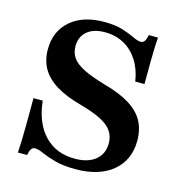

<svg xmlns="http://www.w3.org/2000/svg" viewBox="-92 -665 719 761"><g transform="rotate(15 267.0 -285.0)"><path d="M283.1 11.3Q233.1 11.3 198.8 1.6Q164.5 -8.1 143.1 -17.7Q121.8 -27.4 108.9 -27.4Q99.2 -27.4 93.5 -19.4Q87.9 -11.3 84.7 6.5H46.8Q48.4 -13.7 49.2 -41.1Q50 -68.5 50.4 -110.9Q50.8 -153.2 50.8 -217.7H88.7Q98.4 -127.4 146 -77.8Q193.5 -28.2 270.2 -28.2Q324.2 -28.2 354.8 -53.2Q385.5 -78.2 385.5 -121.8Q385.5 -150 371 -171.4Q356.5 -192.7 324.2 -209.3Q291.9 -225.8 239.5 -240.3Q175.8 -257.3 135.1 -282.3Q94.4 -307.3 75 -341.1Q55.6 -375 55.6 -419.4Q55.6 -494.4 106.5 -538.3Q157.3 -582.3 244.4 -582.3Q290.3 -582.3 320.6 -572.6Q350.8 -562.9 370.6 -553.2Q390.3 -543.5 403.2 -543.5Q412.9 -543.5 418.5 -551.6Q424.2 -559.7 427.4 -577.4H465.3Q463.7 -558.9 462.9 -536.3Q462.1 -513.7 461.7 -478.2Q461.3 -442.7 461.3 -385.5H423.4Q416.1 -433.9 393.5 -469.4Q371 -504.8 336.3 -524.2Q301.6 -543.5 257.3 -543.5Q210.5 -543.5 184.3 -521Q158.1 -498.4 158.1 -459.7Q158.1 -433.1 172.2 -412.9Q186.3 -392.7 219 -376.2Q251.6 -359.7 307.3 -343.5Q372.6 -325.8 413.3 -300.8Q454 -275.8 473 -241.5Q491.9 -207.3 491.9 -161.3Q491.9 -81.5 436.3 -35.1Q380.6 11.3 283.1 11.3Z"/></g></svg>

Font: Playfair 9pt
Style: Bold
Weight: 700
Designer: Claus Eggers Sørensen
Foundry: Claus Eggers Sørensen
Version: Version 2.203